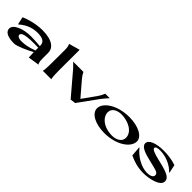

<svg xmlns="http://www.w3.org/2000/svg" viewBox="300 -2110 3499 3499"><g transform="rotate(45 2049.5 -360.0)"><path d="M687 10 904 -23V-25C896 -29 877 -58 877 -159V-306C877 -414 781 -520 511 -520C329 -520 148 -458 87 -428L121 -279H123C238 -380 354 -423 480 -423C626 -423 683 -380 683 -287V-279C616 -286 505 -292 442 -292C240 -292 60 -216 60 -111C60 -48 114 20 317 20C388 20 578 -67 682 -123C683 -82 686 -36 687 10ZM271 -159C271 -211 344 -250 683 -238L682 -167C556 -117 458 -104 384 -104C303 -104 271 -134 271 -159Z M1039 0H1257C1252 -25 1242 -51 1242 -231L1243 -745L1029 -685C1032 -683 1055 -644 1055 -572L1054 -231C1053 -57 1046 -25 1039 0Z M1870 0 2144 -378C2172 -417 2212 -461 2255 -509H2138C2115 -451 2096 -416 2067 -376L1885 -122L1649 -398C1616 -437 1597 -465 1577 -509H1312C1362 -461 1394 -428 1420 -397L1768 12Z M2631 11C2944 11 3163 -148 3163 -303C3163 -424 2990 -520 2752 -520C2439 -520 2220 -362 2220 -216C2220 -86 2392 11 2631 11ZM2768 -55C2540 -55 2409 -182 2409 -303C2409 -409 2520 -453 2616 -453C2788 -453 2975 -361 2975 -207C2975 -101 2864 -55 2768 -55Z M3651 25C3791 25 4039 -24 4039 -147C4039 -223 3984 -273 3735 -331L3671 -346C3527 -380 3469 -409 3469 -441C3469 -468 3497 -486 3583 -486C3735 -486 3898 -408 3977 -316L3984 -320L3951 -479C3859 -513 3737 -530 3630 -530C3420 -530 3292 -469 3292 -386C3292 -307 3401 -261 3592 -217L3661 -201C3810 -166 3835 -149 3835 -99C3835 -50 3769 -26 3698 -26C3552 -26 3378 -122 3275 -256L3268 -252L3283 -63C3396 -10 3509 25 3651 25Z"/></g></svg>

Font: Coconat
Style: Bold
Weight: 900
Width: 8
Designer: Sara Lavazza
Foundry: Collletttivo
Version: Version 1.000;Glyphs 3.2 (3217)